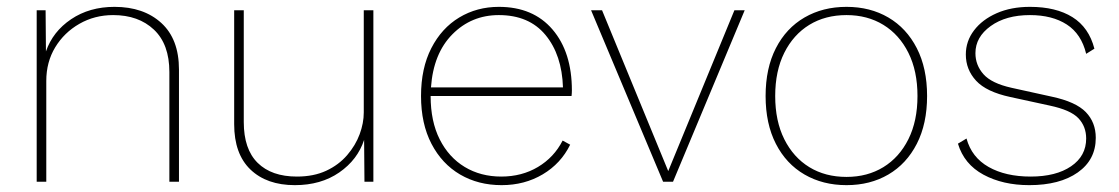

<svg xmlns="http://www.w3.org/2000/svg" viewBox="-20 -530 3264 560"><path d="M87 0V-500H113L114 -380Q134 -438 187.5 -474Q241 -510 314 -510Q399 -510 450.5 -463Q502 -416 502 -327V0H474V-320Q474 -401 429 -443.5Q384 -486 310 -486Q256 -486 211.5 -460.5Q167 -435 141 -392Q115 -349 115 -294V0Z M840 10Q758 10 710.5 -35.5Q663 -81 663 -168V-500H691V-174Q691 -95 731.5 -55Q772 -15 846 -15Q895 -15 931.5 -32Q968 -49 992.5 -77.5Q1017 -106 1029 -138.5Q1041 -171 1041 -202V-500H1069V0H1043L1042 -122Q1023 -64 969.5 -27Q916 10 840 10Z M1443 10Q1375 10 1322 -21Q1269 -52 1238.5 -110.5Q1208 -169 1208 -250Q1208 -331 1238 -389.5Q1268 -448 1319.5 -479Q1371 -510 1435 -510Q1535 -510 1591.5 -444Q1648 -378 1648 -266Q1648 -258 1647 -250H1236Q1236 -176 1262.5 -123.5Q1289 -71 1335.5 -43Q1382 -15 1442 -15Q1502 -15 1549 -43Q1596 -71 1621 -120L1643 -108Q1616 -53 1563 -21.5Q1510 10 1443 10ZM1435 -486Q1355 -486 1299.5 -430Q1244 -374 1237 -275H1622Q1619 -370 1571 -428Q1523 -486 1435 -486Z M2122 -500H2152L1943 0H1914L1704 -500H1736L1929 -31Z M2449 -510Q2518 -510 2571 -479Q2624 -448 2654 -389.5Q2684 -331 2684 -250Q2684 -169 2654 -110.5Q2624 -52 2571 -21Q2518 10 2449 10Q2380 10 2326.5 -21Q2273 -52 2243 -110.5Q2213 -169 2213 -250Q2213 -331 2243 -389.5Q2273 -448 2326.5 -479Q2380 -510 2449 -510ZM2449 -486Q2387 -486 2340.5 -457.5Q2294 -429 2267.5 -376Q2241 -323 2241 -250Q2241 -177 2267.5 -124Q2294 -71 2340.5 -42.5Q2387 -14 2449 -14Q2510 -14 2556.5 -42.5Q2603 -71 2629.5 -124Q2656 -177 2656 -250Q2656 -323 2629.5 -376Q2603 -429 2556.5 -457.5Q2510 -486 2449 -486Z M2982 10Q2905 10 2848.5 -20.5Q2792 -51 2774 -111L2799 -126Q2814 -71 2863.5 -43Q2913 -15 2986 -15Q3060 -15 3104 -45Q3148 -75 3148 -126Q3148 -161 3125.5 -185Q3103 -209 3042 -222L2927 -247Q2857 -262 2827 -294.5Q2797 -327 2797 -371Q2797 -410 2821 -441.5Q2845 -473 2887 -491.5Q2929 -510 2984 -510Q3060 -510 3108 -480Q3156 -450 3172 -388L3148 -373Q3134 -431 3091.5 -458.5Q3049 -486 2984 -486Q2914 -486 2869.5 -454Q2825 -422 2825 -375Q2825 -340 2848.5 -313.5Q2872 -287 2930 -274L3048 -248Q3118 -233 3147 -203Q3176 -173 3176 -128Q3176 -64 3123.5 -27Q3071 10 2982 10Z"/></svg>

Font: Work Sans ExtraLight
Style: Regular
Weight: 200
Designer: Wei Huang
Foundry: Wei Huang
Version: Version 2.010; ttfautohint (v1.8.3)